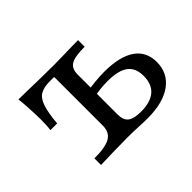

<svg xmlns="http://www.w3.org/2000/svg" viewBox="-90 -588 761 761"><g transform="rotate(-45 290.5 -207.5)"><path d="M111.3 0V-37.1Q174.2 -37.1 200.4 -52.8Q226.6 -68.5 226.6 -104.8V-378.2H200.8Q169.4 -378.2 150 -367.3Q130.6 -356.5 120.2 -326.6Q109.7 -296.8 104.8 -239.5H66.9Q68.5 -249.2 69.4 -263.7Q70.2 -278.2 70.2 -296Q70.2 -317.7 68.5 -351.6Q66.9 -385.5 63.7 -415.3Q88.7 -415.3 113.3 -414.5Q137.9 -413.7 162.5 -413.3Q187.1 -412.9 211.7 -412.5Q236.3 -412.1 259.7 -412.1Q285.5 -412.1 312.5 -412.9Q339.5 -413.7 362.1 -414.1Q384.7 -414.5 396.8 -414.5V-377.4Q341.9 -377.4 320.6 -364.9Q299.2 -352.4 299.2 -319.4V-95.2Q299.2 -63.7 316.1 -50.4Q333.1 -37.1 372.6 -37.1Q425.8 -37.1 453.2 -60.5Q480.6 -83.9 480.6 -130.6Q480.6 -175 452.4 -196Q424.2 -216.9 364.5 -216.9Q345.2 -216.9 322.2 -214.5Q299.2 -212.1 275.8 -206.5L275 -241.9Q300.8 -246.8 328.6 -249.6Q356.5 -252.4 381.5 -252.4Q466.9 -252.4 511.7 -221.8Q556.5 -191.1 556.5 -132.3Q556.5 -70.2 508.1 -35.1Q459.7 0 372.6 0Q350.8 0 321.4 -1.6Q291.9 -3.2 261.3 -3.2Q220.2 -3.2 177.4 -2Q134.7 -0.8 111.3 0Z"/></g></svg>

Font: Playfair 9pt Light
Style: Regular
Weight: 300
Designer: Claus Eggers Sørensen
Foundry: Claus Eggers Sørensen
Version: Version 2.001;gftools[0.9.30]